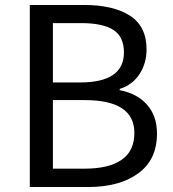

<svg xmlns="http://www.w3.org/2000/svg" viewBox="-20 -753 697 773"><path d="M318 -733Q436 -733 503 -690Q570 -647 570 -554Q570 -498 541.5 -454.5Q513 -411 462 -395V-390Q531 -377 571.5 -332Q612 -287 612 -215Q612 -110 536.5 -55Q461 0 334 0H100V-733ZM479 -542Q479 -605 436.5 -632.5Q394 -660 306 -660H193V-421H302Q479 -421 479 -542ZM521 -218Q521 -350 321 -350H193V-74H321Q418 -74 469.5 -109.5Q521 -145 521 -218Z"/></svg>

Font: Noto Sans SC
Style: Regular
Weight: 400
Designer: Ryoko NISHIZUKA ____ (kana & ideographs); Paul D. Hunt (Latin, Greek & Cyrillic); Wenlong ZHANG ___ (bopomofo); Sandoll 
Foundry: Adobe Systems Incorporated
Version: Version 1.004